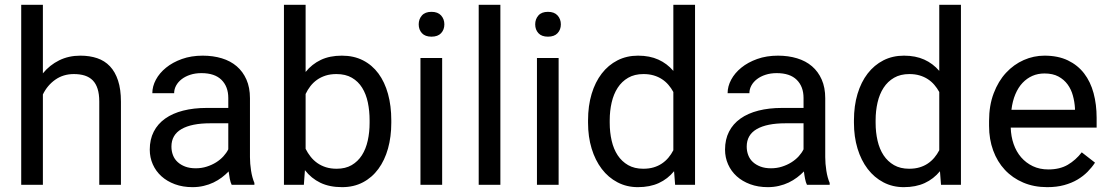

<svg xmlns="http://www.w3.org/2000/svg" viewBox="-20 -770 4625 800"><path d="M158.7 -464.4Q187 -499 226.6 -518.6Q266.1 -538.1 314.9 -538.1Q353.5 -538.1 384.8 -527.6Q416 -517.1 438 -493.9Q460 -470.7 471.9 -434.3Q483.9 -397.9 483.9 -346.2V0H393.6V-347.2Q393.6 -377.9 386.7 -399.7Q379.9 -421.4 366.5 -435.1Q353 -448.7 333.3 -455.1Q313.5 -461.4 287.6 -461.4Q243.7 -461.4 210.4 -438Q177.2 -414.6 158.7 -376.5V0H68.4V-750H158.7Z M945.3 0Q940.4 -9.8 937.5 -24.7Q934.6 -39.6 932.6 -55.7Q919.9 -42.5 904.1 -30.5Q888.2 -18.6 869.4 -9.5Q850.6 -0.5 828.6 4.6Q806.6 9.8 782.2 9.8Q741.7 9.8 708.7 -2.4Q675.8 -14.6 652.6 -35.6Q629.4 -56.6 616.7 -85.2Q604 -113.8 604 -146.5Q604 -189 620.6 -221.4Q637.2 -253.9 668.2 -275.9Q699.2 -297.9 743.2 -309.1Q787.1 -320.3 841.3 -320.3H931.2V-361.8Q931.2 -409.2 902.8 -437.3Q874.5 -465.3 819.3 -465.3Q793.9 -465.3 772.9 -458.5Q752 -451.7 737.1 -440.2Q722.2 -428.7 713.9 -413.6Q705.6 -398.4 705.6 -381.8H614.7Q614.7 -410.2 629.6 -438Q644.5 -465.8 671.9 -488Q699.2 -510.3 738 -524.2Q776.9 -538.1 824.7 -538.1Q867.7 -538.1 904.1 -527.1Q940.4 -516.1 966.3 -493.9Q992.2 -471.7 1006.8 -438.5Q1021.5 -405.3 1021.5 -360.8V-115.2Q1021.5 -88.4 1026.1 -58.8Q1030.8 -29.3 1040 -7.8V0ZM795.4 -68.8Q819.8 -68.8 841.3 -75.7Q862.8 -82.5 880.4 -93.5Q897.9 -104.5 910.9 -118.7Q923.8 -132.8 931.2 -147.9V-256.3H856Q778.3 -256.3 736.3 -232.2Q694.3 -208 694.3 -159.2Q694.3 -140.1 700.7 -123.5Q707 -106.9 720 -95Q732.9 -83 751.7 -75.9Q770.5 -68.8 795.4 -68.8Z M1610.4 -258.3Q1610.4 -200.2 1596.7 -151.1Q1583 -102.1 1556.6 -66.2Q1530.3 -30.3 1492.2 -10.3Q1454.1 9.8 1405.3 9.8Q1353 9.8 1314.9 -8.5Q1276.9 -26.9 1250.5 -61L1246.1 0H1163.1V-750H1253.4V-470.2Q1279.8 -502.9 1316.9 -520.5Q1354 -538.1 1404.3 -538.1Q1454.1 -538.1 1492.4 -518.6Q1530.8 -499 1556.9 -463.6Q1583 -428.2 1596.7 -378.7Q1610.4 -329.1 1610.4 -268.6ZM1520 -268.6Q1520 -308.1 1512.7 -343Q1505.4 -377.9 1489 -404.3Q1472.7 -430.7 1446.3 -446Q1419.9 -461.4 1381.8 -461.4Q1356.9 -461.4 1336.9 -455.1Q1316.9 -448.7 1301 -437.5Q1285.2 -426.3 1273.4 -411.1Q1261.7 -396 1253.4 -378.4V-149.9Q1262.2 -132.3 1274.2 -117.2Q1286.1 -102.1 1302 -90.8Q1317.9 -79.6 1337.9 -73.2Q1357.9 -66.9 1382.8 -66.9Q1419.4 -66.9 1445.3 -82Q1471.2 -97.2 1487.8 -123Q1504.4 -148.9 1512.2 -183.8Q1520 -218.8 1520 -258.3Z M1822.3 0H1731.9V-528.3H1822.3ZM1724.6 -668.5Q1724.6 -690.4 1738 -705.6Q1751.5 -720.7 1777.8 -720.7Q1804.2 -720.7 1817.9 -705.6Q1831.5 -690.4 1831.5 -668.5Q1831.5 -646.5 1817.9 -631.8Q1804.2 -617.2 1777.8 -617.2Q1751.5 -617.2 1738 -631.8Q1724.6 -646.5 1724.6 -668.5Z M2064.9 0H1974.6V-750H2064.9Z M2307.6 0H2217.3V-528.3H2307.6ZM2210 -668.5Q2210 -690.4 2223.4 -705.6Q2236.8 -720.7 2263.2 -720.7Q2289.6 -720.7 2303.2 -705.6Q2316.9 -690.4 2316.9 -668.5Q2316.9 -646.5 2303.2 -631.8Q2289.6 -617.2 2263.2 -617.2Q2236.8 -617.2 2223.4 -631.8Q2210 -646.5 2210 -668.5Z M2430.2 -268.6Q2430.2 -329.1 2445.1 -378.7Q2460 -428.2 2487.3 -463.6Q2514.6 -499 2553 -518.6Q2591.3 -538.1 2638.7 -538.1Q2687 -538.1 2723.1 -521.7Q2759.3 -505.4 2785.6 -474.6V-750H2876V0H2793L2788.6 -56.6Q2762.2 -24.4 2725.1 -7.3Q2688 9.8 2637.7 9.8Q2591.3 9.8 2553 -10.3Q2514.6 -30.3 2487.3 -66.2Q2460 -102.1 2445.1 -151.1Q2430.2 -200.2 2430.2 -258.3ZM2520.5 -258.3Q2520.5 -218.8 2528.6 -183.8Q2536.6 -148.9 2553.7 -123Q2570.8 -97.2 2597.2 -82Q2623.5 -66.9 2660.2 -66.9Q2684.1 -66.9 2703.1 -72.5Q2722.2 -78.1 2737.5 -88.4Q2752.9 -98.6 2764.9 -112.8Q2776.9 -127 2785.6 -144V-386.7Q2776.9 -402.8 2765.1 -416.5Q2753.4 -430.2 2738 -440.2Q2722.7 -450.2 2703.6 -455.8Q2684.6 -461.4 2661.1 -461.4Q2624 -461.4 2597.4 -446Q2570.8 -430.7 2553.7 -404.3Q2536.6 -377.9 2528.6 -343Q2520.5 -308.1 2520.5 -268.6Z M3342.3 0Q3337.4 -9.8 3334.5 -24.7Q3331.5 -39.6 3329.6 -55.7Q3316.9 -42.5 3301 -30.5Q3285.2 -18.6 3266.4 -9.5Q3247.6 -0.5 3225.6 4.6Q3203.6 9.8 3179.2 9.8Q3138.7 9.8 3105.7 -2.4Q3072.8 -14.6 3049.6 -35.6Q3026.4 -56.6 3013.7 -85.2Q3001 -113.8 3001 -146.5Q3001 -189 3017.6 -221.4Q3034.2 -253.9 3065.2 -275.9Q3096.2 -297.9 3140.1 -309.1Q3184.1 -320.3 3238.3 -320.3H3328.1V-361.8Q3328.1 -409.2 3299.8 -437.3Q3271.5 -465.3 3216.3 -465.3Q3190.9 -465.3 3169.9 -458.5Q3148.9 -451.7 3134 -440.2Q3119.1 -428.7 3110.8 -413.6Q3102.5 -398.4 3102.5 -381.8H3011.7Q3011.7 -410.2 3026.6 -438Q3041.5 -465.8 3068.8 -488Q3096.2 -510.3 3135 -524.2Q3173.8 -538.1 3221.7 -538.1Q3264.6 -538.1 3301 -527.1Q3337.4 -516.1 3363.3 -493.9Q3389.2 -471.7 3403.8 -438.5Q3418.5 -405.3 3418.5 -360.8V-115.2Q3418.5 -88.4 3423.1 -58.8Q3427.7 -29.3 3437 -7.8V0ZM3192.4 -68.8Q3216.8 -68.8 3238.3 -75.7Q3259.8 -82.5 3277.3 -93.5Q3294.9 -104.5 3307.9 -118.7Q3320.8 -132.8 3328.1 -147.9V-256.3H3252.9Q3175.3 -256.3 3133.3 -232.2Q3091.3 -208 3091.3 -159.2Q3091.3 -140.1 3097.7 -123.5Q3104 -106.9 3116.9 -95Q3129.9 -83 3148.7 -75.9Q3167.5 -68.8 3192.4 -68.8Z M3538.1 -268.6Q3538.1 -329.1 3553 -378.7Q3567.9 -428.2 3595.2 -463.6Q3622.6 -499 3660.9 -518.6Q3699.2 -538.1 3746.6 -538.1Q3794.9 -538.1 3831.1 -521.7Q3867.2 -505.4 3893.6 -474.6V-750H3983.9V0H3900.9L3896.5 -56.6Q3870.1 -24.4 3833 -7.3Q3795.9 9.8 3745.6 9.8Q3699.2 9.8 3660.9 -10.3Q3622.6 -30.3 3595.2 -66.2Q3567.9 -102.1 3553 -151.1Q3538.1 -200.2 3538.1 -258.3ZM3628.4 -258.3Q3628.4 -218.8 3636.5 -183.8Q3644.5 -148.9 3661.6 -123Q3678.7 -97.2 3705.1 -82Q3731.4 -66.9 3768.1 -66.9Q3792 -66.9 3811 -72.5Q3830.1 -78.1 3845.5 -88.4Q3860.8 -98.6 3872.8 -112.8Q3884.8 -127 3893.6 -144V-386.7Q3884.8 -402.8 3873 -416.5Q3861.3 -430.2 3845.9 -440.2Q3830.6 -450.2 3811.5 -455.8Q3792.5 -461.4 3769 -461.4Q3731.9 -461.4 3705.3 -446Q3678.7 -430.7 3661.6 -404.3Q3644.5 -377.9 3636.5 -343Q3628.4 -308.1 3628.4 -268.6Z M4343.3 9.8Q4288.1 9.8 4243.4 -9.3Q4198.7 -28.3 4167 -62.3Q4135.3 -96.2 4118.2 -143.1Q4101.1 -189.9 4101.1 -245.6V-266.1Q4101.1 -330.6 4120.4 -381.3Q4139.6 -432.1 4171.9 -466.8Q4204.1 -501.5 4245.6 -519.8Q4287.1 -538.1 4332 -538.1Q4388.7 -538.1 4429.7 -518.3Q4470.7 -498.5 4497.3 -463.9Q4523.9 -429.2 4536.6 -381.8Q4549.3 -334.5 4549.3 -278.8V-238.3H4191.4Q4192.4 -201.7 4203.4 -169.9Q4214.4 -138.2 4234.6 -114.7Q4254.9 -91.3 4283.4 -77.6Q4312 -64 4348.1 -64Q4396 -64 4429.2 -83.5Q4462.4 -103 4487.3 -135.3L4542.5 -92.3Q4529.8 -72.8 4511.7 -54.4Q4493.7 -36.1 4469.5 -21.7Q4445.3 -7.3 4414.1 1.2Q4382.8 9.8 4343.3 9.8ZM4332 -463.9Q4304.7 -463.9 4281.7 -453.9Q4258.8 -443.8 4240.7 -424.8Q4222.7 -405.8 4210.7 -377.4Q4198.7 -349.1 4194.3 -312.5H4459V-319.3Q4457.5 -345.7 4450.4 -371.6Q4443.4 -397.5 4428.5 -418Q4413.6 -438.5 4390.1 -451.2Q4366.7 -463.9 4332 -463.9Z"/></svg>

Font: Dirooz
Style: Regular
Weight: 400
Foundry: DejaVu fonts team - Redesigned by Saber Rastikerdar
Version: Version 0.2.1